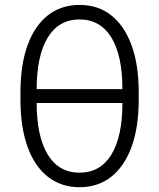

<svg xmlns="http://www.w3.org/2000/svg" viewBox="-20 -758 653 788"><path d="M306.6 10.3Q231 10.3 176.5 -32.5Q122.1 -75.2 93 -155.5Q64 -235.8 64 -347.7V-379.9Q64 -491.7 93 -572Q122.1 -652.3 176.5 -695.1Q231 -737.8 306.6 -737.8Q382.3 -737.8 436.5 -695.1Q490.7 -652.3 520 -572Q549.3 -491.7 549.3 -379.9V-347.7Q549.3 -235.8 520 -155.5Q490.7 -75.2 436.5 -32.5Q382.3 10.3 306.6 10.3ZM306.6 -49.3Q391.1 -49.3 436.8 -123Q482.4 -196.8 482.4 -335.4H130.4Q130.9 -196.8 176.3 -123Q221.7 -49.3 306.6 -49.3ZM130.4 -392.1H482.4Q482.4 -530.8 436.8 -604.5Q391.1 -678.2 306.6 -678.2Q221.7 -678.2 176.3 -604.5Q130.9 -530.8 130.4 -392.1Z"/></svg>

Font: Inter Light
Style: Regular
Weight: 300
Designer: Rasmus Andersson
Foundry: rsms
Version: Version 4.000;git-a52131595